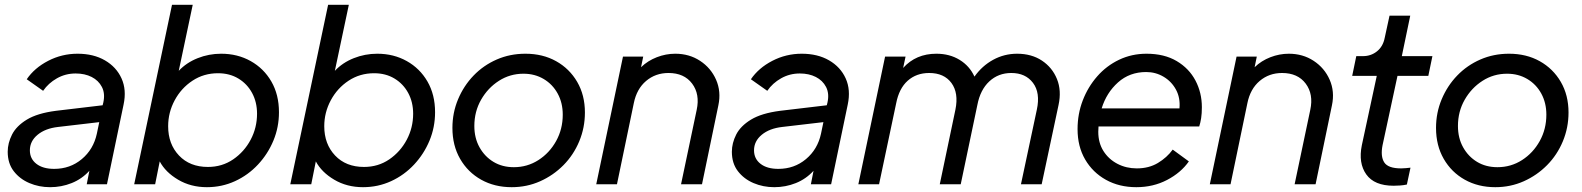

<svg xmlns="http://www.w3.org/2000/svg" viewBox="-20 -765 6567 797"><path d="M188 12Q142 12 102 -5Q62 -22 37 -54.5Q12 -87 12 -135Q12 -171 30 -206.5Q48 -242 91.5 -268.5Q135 -295 212 -305L406 -328L409 -340Q417 -377 403 -404Q389 -431 360.5 -445.5Q332 -460 294 -460Q252 -460 216.5 -440Q181 -420 159 -388L91 -436Q123 -483 180 -512.5Q237 -542 302 -542Q368 -542 415.5 -514.5Q463 -487 484.5 -439.5Q506 -392 493 -331L424 0H340L351 -56Q320 -22 277.5 -5Q235 12 188 12ZM104 -141Q104 -106 131 -85Q158 -64 205 -64Q271 -64 319.5 -104.5Q368 -145 382 -210L392 -258L221 -238Q168 -232 136 -205.5Q104 -179 104 -141Z M839 12Q772 12 719.5 -19Q667 -50 643 -95L624 0H537L694 -745H780L722 -471Q754 -505 800.5 -523.5Q847 -542 898 -542Q966 -542 1020.5 -511.5Q1075 -481 1106.5 -426.5Q1138 -372 1138 -299Q1138 -237 1115 -181.5Q1092 -126 1051 -82Q1010 -38 955.5 -13Q901 12 839 12ZM843 -72Q902 -72 948 -103.5Q994 -135 1020.5 -185Q1047 -235 1047 -293Q1047 -341 1026.5 -379Q1006 -417 969.5 -439Q933 -461 885 -461Q826 -461 779 -430Q732 -399 705 -348.5Q678 -298 678 -241Q678 -167 723 -119.5Q768 -72 843 -72Z M1487 12Q1420 12 1367.5 -19Q1315 -50 1291 -95L1272 0H1185L1342 -745H1428L1370 -471Q1402 -505 1448.5 -523.5Q1495 -542 1546 -542Q1614 -542 1668.5 -511.5Q1723 -481 1754.5 -426.5Q1786 -372 1786 -299Q1786 -237 1763 -181.5Q1740 -126 1699 -82Q1658 -38 1603.5 -13Q1549 12 1487 12ZM1491 -72Q1550 -72 1596 -103.5Q1642 -135 1668.5 -185Q1695 -235 1695 -293Q1695 -341 1674.5 -379Q1654 -417 1617.5 -439Q1581 -461 1533 -461Q1474 -461 1427 -430Q1380 -399 1353 -348.5Q1326 -298 1326 -241Q1326 -167 1371 -119.5Q1416 -72 1491 -72Z M2104 12Q2033 12 1977.5 -19Q1922 -50 1890 -105.5Q1858 -161 1858 -234Q1858 -297 1881.5 -353Q1905 -409 1946 -451.5Q1987 -494 2042 -518Q2097 -542 2161 -542Q2233 -542 2288.5 -511Q2344 -480 2376 -425Q2408 -370 2408 -298Q2408 -235 2384.5 -178.5Q2361 -122 2319 -79.5Q2277 -37 2222 -12.5Q2167 12 2104 12ZM2113 -71Q2169 -71 2215 -100.5Q2261 -130 2288.5 -179.5Q2316 -229 2316 -289Q2316 -338 2295 -376.5Q2274 -415 2237 -437Q2200 -459 2153 -459Q2097 -459 2051 -429.5Q2005 -400 1977 -351Q1949 -302 1949 -242Q1949 -192 1970.5 -153.5Q1992 -115 2028.5 -93Q2065 -71 2113 -71Z M2455 0 2566 -530H2650L2641 -486Q2669 -513 2706.5 -527.5Q2744 -542 2783 -542Q2841 -542 2886 -512.5Q2931 -483 2952.5 -434Q2974 -385 2962 -328L2894 0H2807L2872 -309Q2886 -374 2853 -418Q2820 -462 2755 -462Q2701 -462 2662 -429Q2623 -396 2611 -337L2541 0Z M3194 12Q3148 12 3108 -5Q3068 -22 3043 -54.5Q3018 -87 3018 -135Q3018 -171 3036 -206.5Q3054 -242 3097.5 -268.5Q3141 -295 3218 -305L3412 -328L3415 -340Q3423 -377 3409 -404Q3395 -431 3366.5 -445.5Q3338 -460 3300 -460Q3258 -460 3222.5 -440Q3187 -420 3165 -388L3097 -436Q3129 -483 3186 -512.5Q3243 -542 3308 -542Q3374 -542 3421.5 -514.5Q3469 -487 3490.5 -439.5Q3512 -392 3499 -331L3430 0H3346L3357 -56Q3326 -22 3283.5 -5Q3241 12 3194 12ZM3110 -141Q3110 -106 3137 -85Q3164 -64 3211 -64Q3277 -64 3325.5 -104.5Q3374 -145 3388 -210L3398 -258L3227 -238Q3174 -232 3142 -205.5Q3110 -179 3110 -141Z M3543 0 3654 -530H3739L3729 -483Q3782 -542 3867 -542Q3922 -542 3963.5 -516.5Q4005 -491 4025 -447Q4057 -492 4103 -517Q4149 -542 4202 -542Q4262 -542 4305 -513.5Q4348 -485 4367.5 -437Q4387 -389 4374 -329L4304 0H4218L4284 -310Q4299 -380 4268 -421Q4237 -462 4178 -462Q4124 -462 4086.5 -427Q4049 -392 4037 -329L3968 0H3881L3946 -310Q3960 -379 3929.5 -420.5Q3899 -462 3837 -462Q3784 -462 3748 -430Q3712 -398 3700 -336L3629 0Z M4697 12Q4626 12 4571 -18.5Q4516 -49 4484.5 -103Q4453 -157 4453 -229Q4453 -292 4474.5 -348Q4496 -404 4534.5 -448Q4573 -492 4625.5 -517Q4678 -542 4739 -542Q4813 -542 4864.5 -511.5Q4916 -481 4942.5 -430.5Q4969 -380 4969 -320Q4969 -294 4966 -274.5Q4963 -255 4958 -240H4540Q4539 -229 4539 -218Q4539 -172 4560.5 -138Q4582 -104 4618.5 -85Q4655 -66 4699 -66Q4749 -66 4786.5 -88.5Q4824 -111 4848 -144L4915 -95Q4882 -48 4824.5 -18Q4767 12 4697 12ZM4738 -466Q4669 -466 4621 -423Q4573 -380 4553 -315H4876Q4880 -359 4861.5 -393Q4843 -427 4810 -446.5Q4777 -466 4738 -466Z M5002 0 5113 -530H5197L5188 -486Q5216 -513 5253.5 -527.5Q5291 -542 5330 -542Q5388 -542 5433 -512.5Q5478 -483 5499.5 -434Q5521 -385 5509 -328L5441 0H5354L5419 -309Q5433 -374 5400 -418Q5367 -462 5302 -462Q5248 -462 5209 -429Q5170 -396 5158 -337L5088 0Z M5765 6Q5685 6 5651.5 -41Q5618 -88 5633 -162L5695 -450H5593L5610 -532H5638Q5671 -532 5696 -552Q5721 -572 5728 -608L5748 -700H5834L5799 -532H5926L5909 -450H5781L5719 -162Q5710 -116 5726 -91Q5742 -66 5796 -66Q5805 -66 5815.5 -67Q5826 -68 5835 -69L5820 1Q5806 4 5791.5 5Q5777 6 5765 6Z M6187 12Q6116 12 6060.5 -19Q6005 -50 5973 -105.5Q5941 -161 5941 -234Q5941 -297 5964.5 -353Q5988 -409 6029 -451.5Q6070 -494 6125 -518Q6180 -542 6244 -542Q6316 -542 6371.5 -511Q6427 -480 6459 -425Q6491 -370 6491 -298Q6491 -235 6467.5 -178.5Q6444 -122 6402 -79.5Q6360 -37 6305 -12.5Q6250 12 6187 12ZM6196 -71Q6252 -71 6298 -100.5Q6344 -130 6371.5 -179.5Q6399 -229 6399 -289Q6399 -338 6378 -376.5Q6357 -415 6320 -437Q6283 -459 6236 -459Q6180 -459 6134 -429.5Q6088 -400 6060 -351Q6032 -302 6032 -242Q6032 -192 6053.5 -153.5Q6075 -115 6111.5 -93Q6148 -71 6196 -71Z"/></svg>

Font: Plus Jakarta Display
Style: Italic
Weight: 400
Italic angle: -12°
Designer: Gumpita Rahayu
Foundry: Tokotype Studio
Version: Version 1.000